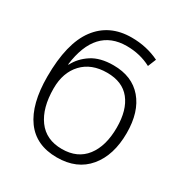

<svg xmlns="http://www.w3.org/2000/svg" viewBox="-170 -856 953 997"><g transform="rotate(30 307.0 -357.0)"><path d="M501 -687 481 -638Q415 -673 335 -673Q148 -673 118 -438H121Q146 -487 196 -519.5Q246 -552 325 -552Q437 -552 498.5 -480Q560 -408 560 -281Q560 -148 494 -69Q428 10 308 10Q183 10 119.5 -77.5Q56 -165 56 -329Q56 -529 129 -626.5Q202 -724 335 -724Q425 -724 501 -687ZM115 -293Q115 -176 164.5 -108.5Q214 -41 309 -41Q402 -41 451.5 -105Q501 -169 501 -280Q501 -385 454.5 -443.5Q408 -502 316 -502Q222 -502 168.5 -445Q115 -388 115 -293Z"/></g></svg>

Font: Noto Sans Display Light Narrow
Style: Regular
Weight: 300
Width: 4
Designer: Monotype Design team
Foundry: Monotype Imaging Inc.
Version: Version 1.000